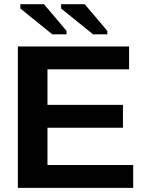

<svg xmlns="http://www.w3.org/2000/svg" viewBox="-20 -914 707 934"><path d="M66.9 0V-688H607.9V-576.7H210.9V-403.8H578.1V-292.5H210.9V-111.3H627.9V0ZM277.3 -872.6V-893.6H392.1L502 -763.7V-747.1H432.6ZM79.1 -872.6V-893.6H193.8L303.7 -763.7V-747.1H234.4Z"/></svg>

Font: Arial
Style: Bold
Weight: 700
Designer: Steve Matteson
Foundry: Ascender Corporation
Version: Version 2.00.3